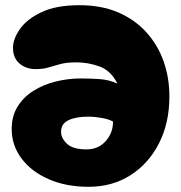

<svg xmlns="http://www.w3.org/2000/svg" viewBox="-20 -720 697 739"><path d="M321 -1Q234 -1 167 -30.5Q100 -60 62.5 -110.5Q25 -161 25 -223Q25 -273 47.5 -309.5Q70 -346 108 -370Q146 -394 193.5 -406Q241 -418 291 -418Q328 -418 364 -415.5Q400 -413 432 -398Q407 -448 363.5 -464Q320 -480 274 -480Q237 -480 212.5 -473.5Q188 -467 167 -460.5Q146 -454 117 -454Q80 -454 55 -475.5Q30 -497 30 -536Q30 -570 56.5 -608Q83 -646 139.5 -673Q196 -700 285 -700Q371 -700 435.5 -672Q500 -644 544 -595Q588 -546 610 -483Q632 -420 632 -349Q632 -247 592 -168.5Q552 -90 482 -45.5Q412 -1 321 -1ZM313 -145Q358 -145 386.5 -176.5Q415 -208 415 -252Q400 -261 372 -266Q344 -271 319 -271Q273 -271 244 -257.5Q215 -244 215 -213Q215 -188 238 -166.5Q261 -145 313 -145Z"/></svg>

Font: Cherry Bomb One
Style: Regular
Weight: 400
Designer: satsuyako
Foundry: satsuyako
Version: Version 4.100; ttfautohint (v1.8.3)